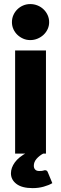

<svg xmlns="http://www.w3.org/2000/svg" viewBox="-20 -772 307 965"><path d="M35 0ZM211 -518.5V0H56V-518.5ZM227 -660.5Q227 -642 219.5 -625.8Q212 -609.5 199 -597.2Q186 -585 168.8 -577.8Q151.5 -570.5 132 -570.5Q113 -570.5 96.5 -577.8Q80 -585 67.2 -597.2Q54.5 -609.5 47.2 -625.8Q40 -642 40 -660.5Q40 -679.5 47.2 -696Q54.5 -712.5 67.2 -725Q80 -737.5 96.5 -744.5Q113 -751.5 132 -751.5Q151.5 -751.5 168.8 -744.5Q186 -737.5 199 -725Q212 -712.5 219.5 -696Q227 -679.5 227 -660.5ZM206 83.5Q216.5 83.5 220 93L243 148.5Q225.5 159 199.5 166.2Q173.5 173.5 144 173.5Q90.5 173.5 62.8 152.5Q35 131.5 35 99Q35 71.5 54.5 44.2Q74 17 117 -6L197 0Q177.5 10.5 163.8 26.2Q150 42 150 61Q150 73 156.8 80.2Q163.5 87.5 177 87.5Q184.5 87.5 189 87Q193.5 86.5 196.5 85.8Q199.5 85 201.5 84.2Q203.5 83.5 206 83.5Z"/></svg>

Font: Lato Black
Style: Regular
Weight: 900
Designer: Lukasz Dziedzic
Foundry: tyPoland Lukasz Dziedzic
Version: Version 2.007; 2014-02-27